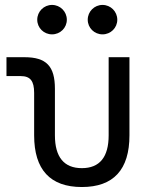

<svg xmlns="http://www.w3.org/2000/svg" viewBox="-20 -750 626 780"><path d="M312.5 9.8C440.9 9.8 505.9 -60.5 505.9 -200.2V-517.6H421.4V-200.2C421.4 -111.8 384.8 -66.9 312.5 -66.9C240.2 -66.9 203.1 -111.8 203.1 -200.2V-389.2C203.1 -481 168.5 -517.6 79.6 -517.6H6.3V-440.9H64C103 -440.9 118.7 -421.4 118.7 -372.6V-200.2C118.7 -60.5 184.1 9.8 312.5 9.8ZM191.4 -610.4C224.6 -610.4 251.5 -636.7 251.5 -669.9C251.5 -703.1 224.6 -730 191.4 -730C158.2 -730 131.3 -703.1 131.3 -669.9C131.3 -636.7 158.2 -610.4 191.4 -610.4ZM396.5 -610.4C429.7 -610.4 456.5 -636.7 456.5 -669.9C456.5 -703.1 429.7 -730 396.5 -730C363.3 -730 336.4 -703.1 336.4 -669.9C336.4 -636.7 363.3 -610.4 396.5 -610.4Z"/></svg>

Font: Cascadia Mono PL SemiLight
Style: Regular
Weight: 350
Monospace: yes
Designer: Aaron Bell
Foundry: Saja Typeworks
Version: Version 2404.023